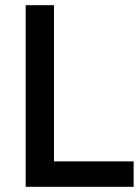

<svg xmlns="http://www.w3.org/2000/svg" viewBox="-20 -720 541 740"><path d="M79 -700H188V-98H495V0H79Z"/></svg>

Font: Cabin Medium
Style: Regular
Weight: 500
Designer: Pablo Impallari
Foundry: Pablo Impallari. http://www.impallari.com Igino Marini. http://www.ikern.com
Version: Version 2.200